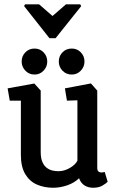

<svg xmlns="http://www.w3.org/2000/svg" viewBox="-20 -880 556 904"><path d="M97.9 -859.6H164L227.3 -804.7L290.6 -859.6H357.7L362.2 -851L241.6 -700H213L93.4 -851.4ZM230.5 4Q187.8 4 153.2 -11.3Q118.7 -26.6 98.5 -60.8Q78.3 -95 78.3 -150.8V-406.1H25.9L15.9 -464L141.5 -486.8L171.7 -453.5V-164.2Q171.7 -135.7 179.3 -117.9Q187 -100 199.5 -90.3Q212.1 -80.5 226.7 -77.2Q241.4 -73.9 255 -73.9Q282.4 -73.9 308.5 -89Q334.6 -104 344.5 -123.5V-407.7L295.2 -406.1L285.6 -464L408.1 -487.2L437.9 -453.5V-89.8Q437.9 -76.8 443.9 -72.3Q449.8 -67.8 457.2 -67.8Q462.7 -67.8 467.2 -69Q471.7 -70.2 473.1 -70.2L486.9 -24.2Q480.9 -17.2 463 -6.6Q445.1 4 418.9 4Q395.3 4 378.1 -6.8Q360.9 -17.5 352.2 -40.7Q329.2 -18.5 296.1 -7.3Q263 4 230.5 4ZM318 -529Q291.4 -529 274.1 -547.3Q256.8 -565.6 256.8 -590.2Q256.8 -615.8 274.1 -633.6Q291.4 -651.4 318 -651.4Q343.1 -651.4 360.5 -633.6Q377.8 -615.8 377.8 -590.2Q377.8 -565.6 360.5 -547.3Q343.1 -529 318 -529ZM142.8 -529Q116.7 -529 99.4 -547.3Q82 -565.6 82 -590.2Q82 -615.8 99.4 -633.6Q116.7 -651.4 142.8 -651.4Q167.9 -651.4 185.2 -633.6Q202.5 -615.8 202.5 -590.2Q202.5 -565.6 185.2 -547.3Q167.9 -529 142.8 -529Z"/></svg>

Font: Kreon Light
Style: Regular
Weight: 300
Designer: Julia Petretta
Foundry: Julia Petretta and Eli Heuer
Version: Version 2.002